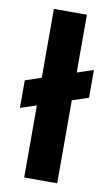

<svg xmlns="http://www.w3.org/2000/svg" viewBox="-83 -759 465 802"><g transform="rotate(10 149.5 -357.5)"><path d="M11 -283V-400L288 -493V-375ZM79 0V-715H219V0Z"/></g></svg>

Font: DM Sans 28pt ExtraBold
Style: Regular
Weight: 800
Version: Version 4.004;gftools[0.9.30]